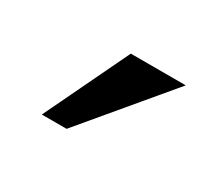

<svg xmlns="http://www.w3.org/2000/svg" viewBox="-54 -893 419 374"><g transform="rotate(30 156.0 -705.5)"><path d="M276.9 -799.8 118.2 -610.4H62.5L153.3 -799.8Z"/></g></svg>

Font: Oxygen
Style: Regular
Weight: 400
Designer: Vernon Adams
Foundry: Vernon Adams
Version: Version Release 0.2.3 webfont; ttfautohint (v0.93.3-1d66) -l